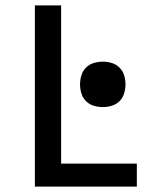

<svg xmlns="http://www.w3.org/2000/svg" viewBox="-20 -690 590 710"><path d="M109 0V-670H206V-85H486V0ZM360 -294Q343 -294 326.5 -299Q310 -304 298 -316Q286 -328 281 -344.5Q276 -361 276 -378Q276 -395 281 -411.5Q286 -428 298 -440Q310 -452 326.5 -457Q343 -462 360 -462Q377 -462 393.5 -457Q410 -452 422 -440Q434 -428 439 -411.5Q444 -395 444 -378Q444 -361 439 -344.5Q434 -328 422 -316Q410 -304 393.5 -299Q377 -294 360 -294Z"/></svg>

Font: Lode Dark Term
Style: Bold
Weight: 700
Monospace: yes
Designer: Belleve Invis
Foundry: Belleve Invis
Version: Version 29.2.0